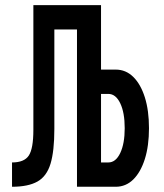

<svg xmlns="http://www.w3.org/2000/svg" viewBox="-20 -713 626 733"><path d="M25.9 0V-92.8Q72.8 -92.8 90.1 -119.4Q107.4 -146 107.4 -217.3V-693.4H187.5V-220.7Q187.5 -136.2 172.9 -87.9Q158.2 -39.6 122.8 -19.8Q87.4 0 25.9 0ZM273.9 0V-693.4H365.7V0ZM354 0V-92.8H393.6Q421.9 -92.8 439 -128.7Q456.1 -164.6 456.1 -223.6Q456.1 -283.2 439 -318.8Q421.9 -354.5 393.6 -354.5H342.3V-447.3H421.9Q460.4 -447.3 488.8 -419.4Q517.1 -391.6 533 -341.3Q548.8 -291 548.8 -223.6Q548.8 -156.2 533 -106Q517.1 -55.7 488.8 -27.8Q460.4 0 421.9 0ZM127.9 -600.6V-693.4H340.3V-600.6Z"/></svg>

Font: Cascadia Mono
Style: Regular
Weight: 400
Monospace: yes
Designer: Aaron Bell
Foundry: Saja Typeworks
Version: Version 2404.023